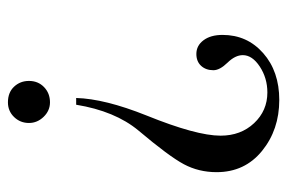

<svg xmlns="http://www.w3.org/2000/svg" viewBox="-140 -576 724 484"><g transform="rotate(90 222.0 -334.0)"><path d="M244 -164H227Q229 -236 271 -341Q322 -467 322 -528Q322 -579 290.5 -612.5Q259 -646 213 -646Q177 -646 148 -627Q119 -608 119 -584Q119 -565 138 -545.5Q157 -526 157 -510Q157 -491 146 -479Q135 -467 116 -467Q95 -467 81.5 -485Q68 -503 68 -533Q68 -595 114 -635.5Q160 -676 232 -676Q307 -676 360.5 -632.5Q414 -589 414 -518Q414 -473 394 -435.5Q374 -398 309 -321Q260 -262 244 -164ZM290 -45Q290 -23 275 -7.5Q260 8 238 8Q213 8 198.5 -7.5Q184 -23 184 -45Q184 -68 199.5 -83Q215 -98 238 -98Q259 -98 274.5 -82Q290 -66 290 -45Z"/></g></svg>

Font: STIX MathJax Main
Style: Regular
Weight: 400
Designer: MicroPress Inc., with final additions and corrections provided by Coen Hoffman, Elsevier (retired)
Version: Version 1.1.1